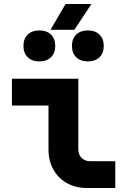

<svg xmlns="http://www.w3.org/2000/svg" viewBox="-20 -946 640 966"><path d="M419 0Q361 0 317 -24.5Q273 -49 248.5 -93Q224 -137 224 -195V-415H40V-550H374V-195Q374 -168 390.5 -151.5Q407 -135 434 -135H560V0ZM234 -796 310 -926H440L354 -796ZM422 -637Q385 -637 363.5 -658Q342 -679 342 -715Q342 -751 363.5 -772Q385 -793 422 -793Q459 -793 480.5 -772Q502 -751 502 -715Q502 -679 480.5 -658Q459 -637 422 -637ZM178 -637Q141 -637 119.5 -658Q98 -679 98 -715Q98 -751 119.5 -772Q141 -793 178 -793Q215 -793 236.5 -772Q258 -751 258 -715Q258 -679 236.5 -658Q215 -637 178 -637Z"/></svg>

Font: NKDuy Mono ExtraBold
Style: Regular
Weight: 800
Monospace: yes
Designer: NKDuy
Foundry: NKDuy
Version: Version 2.251; ttfautohint (v1.8.4.7-5d5b)